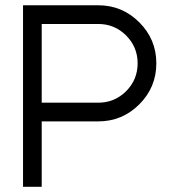

<svg xmlns="http://www.w3.org/2000/svg" viewBox="-20 -717 669 737"><path d="M68.4 0V-696.8H356.9Q449.2 -696.8 514.6 -631.3Q580.1 -565.9 580.1 -474.1Q580.1 -381.8 514.6 -316.4Q449.2 -251 356.9 -251H140.1V0ZM356.9 -625H140.1V-322.8H356.9Q419.9 -322.8 464.1 -366.9Q508.3 -411.1 508.3 -474.1Q508.3 -536.6 464.1 -580.8Q419.9 -625 356.9 -625Z"/></svg>

Font: Basically A Sans Serif
Style: Regular
Weight: 400
Designer: Hyung-Suk Kim
Foundry: Mental Design
Version: 1.000